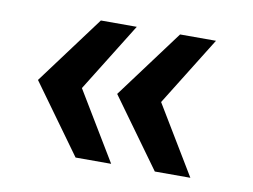

<svg xmlns="http://www.w3.org/2000/svg" viewBox="-51 -520 677 514"><g transform="rotate(10 287.5 -263.5)"><path d="M397.5 -77.1 262.2 -264.2 400.4 -450.2H498L381.8 -263.2L494.1 -77.1ZM182.1 -77.1 46.9 -264.2 185.1 -450.2H282.7L166.5 -263.2L278.8 -77.1Z"/></g></svg>

Font: Ride
Style: Bold
Weight: 700
Version: Version 3.000